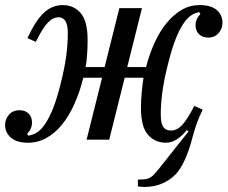

<svg xmlns="http://www.w3.org/2000/svg" viewBox="-26 -550 896 756"><path d="M84 12Q40 12 17 -8Q-6 -28 -6 -58Q-6 -80 9 -98Q24 -116 51 -116Q73 -116 86.5 -103Q100 -90 100 -67Q100 -55 95 -43.5Q90 -32 81 -24L85 -16Q103 -18 119.5 -28.5Q136 -39 152 -62.5Q168 -86 183 -123.5Q198 -161 212 -217Q228 -280 234.5 -328Q241 -376 241 -419Q241 -454 231 -468Q221 -482 205 -482Q182 -482 161.5 -460Q141 -438 115 -385L82 -400Q114 -469 146.5 -499.5Q179 -530 221 -530Q265 -530 292 -498Q319 -466 319 -394Q319 -365 317 -335.5Q315 -306 311 -286H386L444 -518H533L475 -286H549Q563 -339 583.5 -383.5Q604 -428 631 -460.5Q658 -493 690 -511.5Q722 -530 760 -530Q805 -530 827.5 -510.5Q850 -491 850 -460Q850 -438 835 -420Q820 -402 793 -402Q772 -402 758 -415Q744 -428 744 -451Q744 -463 749 -474.5Q754 -486 763 -494L759 -502Q742 -500 726 -489Q710 -478 694.5 -454.5Q679 -431 664.5 -393.5Q650 -356 636 -300Q620 -237 613.5 -189Q607 -141 607 -100Q607 -64 617 -50Q627 -36 647 -36Q671 -36 691.5 -58Q712 -80 739 -133L772 -118Q759 -92 750.5 -68.5Q742 -45 733 -13Q718 45 700.5 82Q683 119 664 138Q642 160 611.5 173Q581 186 543 186Q535 186 528.5 185.5Q522 185 517 184V157H529Q561 157 578 139.5Q595 122 616 94L716 -32L710 -38Q669 12 628 12Q584 12 556.5 -19.5Q529 -51 529 -125Q529 -154 532 -186Q535 -218 539 -244H465L404 0H315L376 -244H302Q288 -187 266.5 -139.5Q245 -92 217.5 -58.5Q190 -25 156.5 -6.5Q123 12 84 12Z"/></svg>

Font: IBM Plex Serif Text
Style: Italic
Weight: 450
Italic angle: -14°
Designer: Mike Abbink, Paul van der Laan, Pieter van Rosmalen
Foundry: Bold Monday
Version: Version 3.001